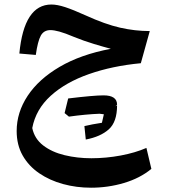

<svg xmlns="http://www.w3.org/2000/svg" viewBox="-20 -498 766 872"><path d="M432.1 18.6Q369.6 21 293 31.7L273.4 15.6Q277.3 -1.5 281.5 -17.8Q285.6 -34.2 289.6 -50.8Q406.2 -64.9 450.2 -64.9Q511.7 -64.9 511.7 -22.5Q508.3 -19 503.9 -15.1Q507.8 -17.1 511.7 -19.5Q511.7 55.7 474.1 89.4Q436.5 123 369.6 135.7Q367.7 120.1 363.3 74.7Q397.9 66.4 442.9 59.6Q449.7 31.2 451.7 21Q444.3 19.5 432.1 18.6ZM67.9 -254.9Q88.9 -477.5 213.4 -477.5Q239.7 -477.5 276.1 -465.6Q312.5 -453.6 368.7 -428.2Q457.5 -387.7 525.4 -372.3Q593.3 -356.9 660.2 -356.9L619.6 -210.9Q490.2 -198.7 384.3 -161.6Q278.3 -124.5 210.4 -63Q142.6 -1.5 126.5 83.5Q136.7 132.3 176.3 162.6Q215.8 192.9 273.4 206.8Q331.1 220.7 395 220.7Q461.4 220.7 528.1 208.3Q594.7 195.8 645 173.8L667.5 269Q615.7 311.5 543.2 333Q470.7 354.5 393.6 354.5Q327.1 354.5 266.4 337.9Q205.6 321.3 158 288.8Q110.4 256.3 83 208.3Q55.7 160.2 55.7 97.2Q55.7 12.7 105.7 -63Q155.8 -138.7 251.2 -194.6Q346.7 -250.5 483.4 -276.4Q451.7 -284.7 405.8 -298.6Q359.9 -312.5 315.4 -330.6Q274.9 -347.7 250 -354.5Q225.1 -361.3 209 -361.3Q179.2 -361.3 165.3 -336.2Q151.4 -311 142.6 -248.5Z"/></svg>

Font: Pinar SemiBold
Style: Regular
Weight: 600
Designer: Amin Abedi
Version: Version 3.000